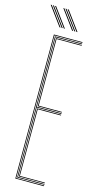

<svg xmlns="http://www.w3.org/2000/svg" viewBox="-143 -990 531 1030"><g transform="rotate(15 122.0 -475.0)"><path d="M60 0V-800H219V-796H64V-4H219V0ZM68 -8V-792H219V-788H72V-402H209V-398H72V-12H219V-8ZM76 -406V-784H219V-780H80V-410H209V-406ZM76 -16V-394H209V-390H80V-20H219V-16ZM103 -845 26 -950H32L109 -845ZM79 -845 2 -950H8L85 -845ZM91 -845 14 -950H20L97 -845ZM173 -845 96 -950H102L179 -845ZM149 -845 72 -950H78L155 -845ZM161 -845 84 -950H90L167 -845Z"/></g></svg>

Font: Big Shoulders Inline Display Thin
Style: Regular
Weight: 100
Designer: Patric King
Foundry: XO Type Co
Version: Version 1.000